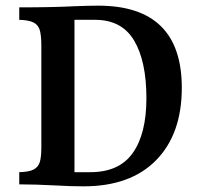

<svg xmlns="http://www.w3.org/2000/svg" viewBox="-20 -651 698 678"><path d="M622 -341Q622 -178 531.5 -85.5Q441 7 275 7Q228 7 180 4Q104 0 48 0V-43Q83 -44 99 -52.5Q115 -61 120.5 -78.5Q126 -96 126 -132V-489Q126 -526 120.5 -544.5Q115 -563 98.5 -571.5Q82 -580 48 -581V-625Q167 -625 243 -629Q295 -631 327 -631Q622 -631 622 -341ZM243 -581V-43H299Q401 -43 449 -111Q497 -179 497 -304Q497 -435 453.5 -508Q410 -581 316 -581Z"/></svg>

Font: Gupter
Style: Bold
Weight: 700
Designer: Octavio Pardo
Version: Version 1.000